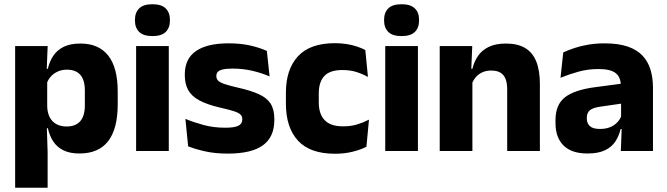

<svg xmlns="http://www.w3.org/2000/svg" viewBox="-20 -707 3122 899"><path d="M351.7 11.7Q307.5 11.7 277.5 -2.9Q247.4 -17.5 229.7 -44.2Q211.9 -70.8 204.3 -106.4H164.8L201 -209.4Q201.8 -179.2 212.8 -158Q223.7 -136.9 244 -125.8Q264.2 -114.7 292.2 -114.7Q334 -114.7 355.7 -139.5Q377.3 -164.2 377.3 -213.1V-283.2Q377.3 -332.2 356.1 -356.5Q334.9 -380.8 292.9 -380.8Q269.3 -380.8 250.1 -372Q230.9 -363.2 217.7 -348.2Q204.4 -333.3 198.5 -314.5L163.3 -385H204Q211.4 -418.1 228.9 -444.9Q246.4 -471.7 277.4 -487.4Q308.4 -503.1 356.7 -503.1Q442.5 -503.1 486.8 -446.7Q531.2 -390.3 531.2 -278.2V-218.1Q531.2 -104.7 486.8 -46.5Q442.3 11.7 351.7 11.7ZM50.9 172V-491.4H203.2L197.8 -358.8L201 -341.7V-152.7L198.8 -126.4L203 5.2V172Z M617.3 0V-491.4H770.3V0ZM693.8 -538Q651.2 -538 631.6 -557.6Q611.9 -577.3 611.9 -610.9V-614.3Q611.9 -648 631.6 -667.6Q651.2 -687.2 693.8 -687.2Q736.1 -687.2 755.9 -667.6Q775.7 -648 775.7 -614.3V-610.9Q775.7 -576.8 755.9 -557.4Q736.1 -538 693.8 -538Z M1046.9 12.2Q988.3 12.2 941.3 1.9Q894.4 -8.5 860.9 -21.9L848.1 -150.4Q886.5 -134.4 933.2 -121.7Q980 -109 1034.5 -109Q1078.2 -109 1096.3 -118.3Q1114.4 -127.6 1114.4 -147.1V-149Q1114.4 -162.7 1105.3 -171.3Q1096.2 -179.8 1073.2 -187Q1050.3 -194.2 1009.3 -203.5Q947.8 -217.8 912 -237.7Q876.1 -257.6 860.7 -286.2Q845.3 -314.8 845.3 -354.5V-358.6Q845.3 -431.6 897.4 -467.9Q949.5 -504.1 1050.5 -504.1Q1107.5 -504.1 1153.1 -493.6Q1198.7 -483 1229.5 -468.4L1242.3 -349.2Q1206.7 -364.8 1162.4 -375.3Q1118.1 -385.8 1069.6 -385.8Q1040 -385.8 1023.2 -381.9Q1006.4 -377.9 999.7 -370.3Q993 -362.8 993 -352.1V-350.3Q993 -338.4 1000.9 -329.9Q1008.8 -321.4 1030.2 -313.9Q1051.6 -306.5 1091.7 -297.2Q1153.3 -283.5 1191.4 -266.3Q1229.4 -249.2 1247 -221.9Q1264.5 -194.7 1264.5 -149.3V-144.9Q1264.5 -65.4 1211 -26.6Q1157.5 12.2 1046.9 12.2Z M1548.6 12.9Q1431.6 12.9 1375.2 -48.5Q1318.7 -109.9 1318.7 -221.7V-272.7Q1318.7 -382.2 1375.2 -443.5Q1431.7 -504.8 1548.2 -504.8Q1577.9 -504.8 1604 -500.6Q1630.1 -496.3 1652 -488.9Q1673.9 -481.6 1690.5 -472.8L1702.8 -346.6Q1678.5 -360.5 1649.1 -369.8Q1619.7 -379.1 1582.5 -379.1Q1524.6 -379.1 1498.6 -351Q1472.6 -323 1472.6 -270V-227.3Q1472.6 -173.4 1500.2 -144.4Q1527.7 -115.4 1586 -115.4Q1622.6 -115.4 1651.8 -124.2Q1681 -133 1707.7 -146.8L1695.7 -20Q1669.6 -6.2 1631.5 3.3Q1593.5 12.9 1548.6 12.9Z M1783.8 0V-491.4H1936.8V0ZM1860.3 -538Q1817.7 -538 1798.1 -557.6Q1778.4 -577.3 1778.4 -610.9V-614.3Q1778.4 -648 1798.1 -667.6Q1817.7 -687.2 1860.3 -687.2Q1902.6 -687.2 1922.4 -667.6Q1942.2 -648 1942.2 -614.3V-610.9Q1942.2 -576.8 1922.4 -557.4Q1902.6 -538 1860.3 -538Z M2354.8 0V-288.8Q2354.8 -315.9 2347.9 -335.6Q2340.9 -355.4 2324.4 -366Q2307.9 -376.7 2279.5 -376.7Q2255.9 -376.7 2237.9 -368.2Q2219.9 -359.8 2207.8 -345.6Q2195.7 -331.4 2189.4 -313.5L2165.8 -385H2192Q2199.8 -418.5 2218.1 -445.1Q2236.4 -471.7 2268.3 -487.4Q2300.3 -503.1 2349.4 -503.1Q2404.4 -503.1 2439.4 -481.9Q2474.4 -460.7 2491.1 -418.7Q2507.9 -376.6 2507.9 -313.3V0ZM2038.9 0V-491.4H2191.2L2186.1 -368.6L2191.9 -354.2V0Z M2886.9 0 2891.6 -123 2888.1 -130.7V-284L2887.2 -303.9Q2887.2 -345.1 2863 -364.5Q2838.8 -383.8 2782.3 -383.8Q2732.8 -383.8 2688.3 -371.4Q2643.8 -359 2604.5 -342.8L2617.3 -461.4Q2640.8 -472.5 2670.2 -482.3Q2699.7 -492.1 2735.1 -498Q2770.4 -504 2810.9 -504Q2875.5 -504 2919.1 -489Q2962.6 -474 2988.5 -446.4Q3014.5 -418.8 3025.9 -380.6Q3037.4 -342.5 3037.4 -296.4V0ZM2730.5 11.7Q2656.9 11.7 2619 -25.4Q2581 -62.6 2581 -131V-144.3Q2581 -217.1 2625.6 -251.7Q2670.3 -286.3 2767.8 -299L2899.8 -316.5L2908.8 -224.6L2791.8 -207.7Q2756.3 -202.8 2742 -190.8Q2727.6 -178.8 2727.6 -155.4V-151.8Q2727.6 -129.5 2742.1 -116.4Q2756.6 -103.2 2788.6 -103.2Q2816.5 -103.2 2836.6 -111.5Q2856.8 -119.8 2869.9 -133.8Q2883.1 -147.7 2889.6 -164.4L2911.1 -102.7H2885.8Q2878.1 -70.3 2861.2 -44.5Q2844.3 -18.6 2812.9 -3.5Q2781.6 11.7 2730.5 11.7Z"/></svg>

Font: Anek Latin Medium
Style: Regular
Weight: 500
Designer: Yesha Goshar
Foundry: Ek Type
Version: Version 1.003